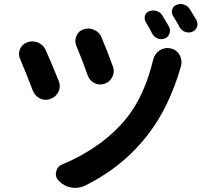

<svg xmlns="http://www.w3.org/2000/svg" viewBox="-20 -875 1040 952"><path d="M358.4 -648.4Q353.5 -661.1 353.5 -672.9Q353.5 -684.6 359.4 -697.3Q369.1 -721.7 394.5 -729.5Q406.2 -733.4 418 -733.4Q432.6 -733.4 447.3 -726.6Q472.7 -715.8 483.4 -689.5Q512.7 -620.1 540 -544.9Q543.9 -534.2 543.9 -522.5Q543.9 -507.8 537.1 -494.1Q525.4 -468.8 499 -460Q488.3 -456.1 477.5 -456.1Q462.9 -456.1 448.2 -462.9Q423.8 -475.6 415 -501Q387.7 -578.1 358.4 -648.4ZM739.3 -578.1Q746.1 -608.4 771.5 -625Q790 -636.7 809.6 -636.7Q818.4 -636.7 827.1 -634.8Q856.4 -627.9 871.1 -601.6Q879.9 -585 879.9 -566.4Q879.9 -556.6 877 -545.9Q876 -542 875 -539.1Q819.3 -347.7 719.7 -215.8Q593.8 -48.8 400.4 45.9Q377 56.6 353.5 56.6Q342.8 56.6 332 54.7Q296.9 47.9 271.5 21.5Q256.8 6.8 256.8 -11.7Q256.8 -17.6 258.8 -24.4Q264.6 -50.8 290 -60.5Q381.8 -97.7 465.8 -157.2Q549.8 -216.8 610.4 -293Q696.3 -401.4 739.3 -578.1ZM80.1 -582Q74.2 -594.7 74.2 -607.4Q74.2 -619.1 79.1 -631.8Q89.8 -656.2 115.2 -665Q127.9 -669.9 139.6 -669.9Q154.3 -669.9 168.9 -664.1Q195.3 -652.3 207 -626Q242.2 -545.9 271.5 -472.7Q276.4 -460 276.4 -448.2Q276.4 -433.6 269.5 -419.9Q257.8 -394.5 230.5 -384.8Q218.8 -379.9 207 -379.9Q192.4 -379.9 178.7 -386.7Q153.3 -399.4 142.6 -425.8Q110.4 -510.7 80.1 -582ZM703.1 -764.6Q697.3 -774.4 697.3 -784.2Q697.3 -790 698.2 -795.9Q703.1 -812.5 719.7 -819.3Q729.5 -823.2 740.2 -823.2Q748 -823.2 756.8 -820.3Q775.4 -814.5 785.2 -797.9Q801.8 -771.5 818.4 -742.2Q823.2 -732.4 823.2 -722.7Q823.2 -715.8 820.3 -709Q814.5 -691.4 797.9 -684.6Q788.1 -680.7 779.3 -680.7Q770.5 -680.7 762.7 -683.6Q745.1 -690.4 735.4 -707Q719.7 -738.3 703.1 -764.6ZM837.9 -796.9Q832 -806.6 832 -816.4Q832 -822.3 834 -828.1Q838.9 -844.7 854.5 -850.6Q864.3 -855.5 875 -855.5Q882.8 -855.5 891.6 -852.5Q910.2 -846.7 920.9 -830.1Q936.5 -804.7 954.1 -775.4Q959 -765.6 959 -755.9Q959 -749 957 -742.2Q951.2 -725.6 934.6 -717.8Q924.8 -713.9 915 -713.9Q907.2 -713.9 898.4 -716.8Q880.9 -722.7 871.1 -739.3Q852.5 -773.4 837.9 -796.9Z"/></svg>

Font: Gen Jyuu GothicX Bold
Style: Bold
Weight: 700
Designer: Ryoko NISHIZUKA (kana &amp; ideographs); Paul D. Hunt (Latin, Greek &amp; Cyrillic); Wenlong ZHANG (bopomofo); Sandoll C
Version: Version 1.058.20140828